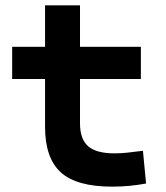

<svg xmlns="http://www.w3.org/2000/svg" viewBox="-20 -694 626 724"><path d="M402.8 9.8Q269 9.8 209.5 -43.9Q149.9 -97.7 149.9 -215.8V-396H25.9V-517.6H149.9V-673.8H281.7V-517.6H511.2V-396H281.7V-228.5Q281.7 -169.4 312.3 -142.6Q342.8 -115.7 412.6 -115.7Q435.1 -115.7 460.7 -118.4Q486.3 -121.1 519 -125.5L530.8 -2Q498.5 3.9 468 6.8Q437.5 9.8 402.8 9.8Z"/></svg>

Font: Cascadia Code NF
Style: Bold
Weight: 700
Monospace: yes
Designer: Aaron Bell
Foundry: Saja Typeworks
Version: Version 2404.023; ttfautohint (v1.8.4)